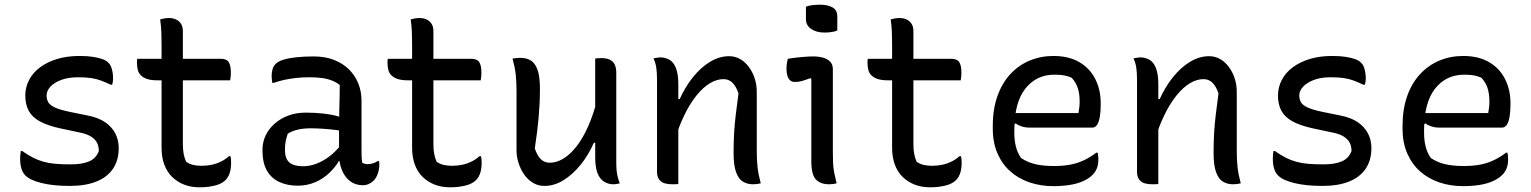

<svg xmlns="http://www.w3.org/2000/svg" viewBox="-20 -783 6540 820"><path d="M282 -81Q331 -81 361 -94Q391 -107 402 -138Q402 -159 394 -174Q386 -189 368.5 -200Q351 -211 321 -217L236 -235Q182 -247 149.5 -265Q117 -283 102.5 -310Q88 -337 88 -375Q88 -410 104 -441Q120 -472 150.5 -495Q181 -518 223.5 -531Q266 -544 320 -544Q354 -544 378.5 -540Q403 -536 419 -530Q435 -524 442 -516Q450 -509 454 -499Q458 -489 460.5 -476Q463 -463 463 -447Q463 -441 462 -434Q461 -427 459 -421H453Q432 -431 412.5 -438.5Q393 -446 370 -449.5Q347 -453 314 -453Q271 -453 241 -441.5Q211 -430 195 -412.5Q179 -395 179 -375Q179 -359 186 -346.5Q193 -334 214.5 -324Q236 -314 279 -305L353 -290Q400 -281 429 -261Q458 -241 472.5 -213Q487 -185 487 -151Q487 -99 463 -63Q439 -27 392.5 -8Q346 11 278 11Q243 11 213 8Q183 5 158.5 -1Q134 -7 116.5 -15Q99 -23 88 -34Q77 -45 71.5 -63Q66 -81 66 -106Q66 -117 67 -124.5Q68 -132 69 -138H75Q99 -121 120.5 -110Q142 -99 165 -92.5Q188 -86 216 -83.5Q244 -81 282 -81Z M566 -532H922Q948 -532 957 -517.5Q966 -503 966 -472Q966 -467 965.5 -461Q965 -455 964.5 -450Q964 -445 963 -440H652Q627 -440 610.5 -445Q594 -450 583.5 -459.5Q573 -469 569 -482.5Q565 -496 565 -515Q565 -518 565 -521Q565 -524 565.5 -527Q566 -530 566 -532ZM964 -116Q966 -109 966.5 -102Q967 -95 967 -87Q967 -65 962 -47.5Q957 -30 946 -17Q939 -9 928.5 -2.5Q918 4 903.5 8Q889 12 871.5 14.5Q854 17 833 17Q796 17 766.5 5.5Q737 -6 715 -27.5Q693 -49 681.5 -80.5Q670 -112 670 -152Q670 -207 670 -262.5Q670 -318 670 -373Q670 -428 670 -483.5Q670 -539 670 -594Q670 -620 669 -646.5Q668 -673 664 -700Q674 -703 683.5 -704.5Q693 -706 702 -706Q718 -706 731.5 -700Q745 -694 753 -681.5Q761 -669 761 -650Q761 -590 761 -529.5Q761 -469 761 -409Q761 -349 761 -288.5Q761 -228 761 -168Q761 -143 764.5 -125Q768 -107 775 -92Q788 -83 803.5 -79Q819 -75 841 -75Q865 -75 885.5 -79.5Q906 -84 924 -93Q942 -102 958 -116Z M1524 -353Q1524 -326 1524 -299.5Q1524 -273 1524 -246Q1524 -219 1524 -192.5Q1524 -166 1524 -139Q1524 -124 1524.5 -112.5Q1525 -101 1527 -88Q1532 -85 1538 -83.5Q1544 -82 1550 -82Q1562 -82 1573 -85.5Q1584 -89 1593 -95H1599Q1599 -91 1599.5 -88Q1600 -85 1600 -80Q1600 -60 1593.5 -41.5Q1587 -23 1576 -12Q1566 -2 1554.5 3Q1543 8 1530 8Q1506 8 1487 -2Q1468 -12 1455 -30Q1442 -48 1435 -72Q1428 -96 1428 -122Q1428 -153 1428 -186Q1428 -219 1428 -243Q1428 -282 1429 -312Q1430 -342 1430.5 -368Q1431 -394 1431 -420Q1416 -432 1396.5 -439.5Q1377 -447 1353.5 -450Q1330 -453 1300 -453Q1271 -453 1244.5 -450Q1218 -447 1194.5 -442Q1171 -437 1149 -429H1143Q1142 -435 1141 -443Q1140 -451 1140 -458Q1140 -474 1144 -487.5Q1148 -501 1158 -511Q1168 -521 1190.5 -528Q1213 -535 1246 -538.5Q1279 -542 1319 -542Q1369 -542 1407 -527Q1445 -512 1471 -486Q1497 -460 1510.5 -426Q1524 -392 1524 -353ZM1197 -142Q1197 -106 1215.5 -89.5Q1234 -73 1275 -73Q1302 -73 1330.5 -83.5Q1359 -94 1388 -116Q1417 -138 1444 -174L1443 -95H1427Q1412 -69 1386.5 -44.5Q1361 -20 1326.5 -5Q1292 10 1252 10Q1205 10 1170.5 -7Q1136 -24 1118.5 -57Q1101 -90 1101 -138V-144Q1101 -176 1114.5 -204.5Q1128 -233 1153 -255Q1178 -277 1211.5 -289.5Q1245 -302 1286 -302Q1326 -302 1361.5 -298Q1397 -294 1422.5 -286.5Q1448 -279 1458 -272Q1464 -267 1467 -259.5Q1470 -252 1471.5 -242Q1473 -232 1473 -217Q1445 -224 1417 -227.5Q1389 -231 1361.5 -233Q1334 -235 1307 -235Q1274 -235 1250 -229Q1226 -223 1209 -212Q1204 -198 1200.5 -182Q1197 -166 1197 -145Z M1636 -532H1992Q2018 -532 2027 -517.5Q2036 -503 2036 -472Q2036 -467 2035.5 -461Q2035 -455 2034.5 -450Q2034 -445 2033 -440H1722Q1697 -440 1680.5 -445Q1664 -450 1653.5 -459.5Q1643 -469 1639 -482.5Q1635 -496 1635 -515Q1635 -518 1635 -521Q1635 -524 1635.5 -527Q1636 -530 1636 -532ZM2034 -116Q2036 -109 2036.5 -102Q2037 -95 2037 -87Q2037 -65 2032 -47.5Q2027 -30 2016 -17Q2009 -9 1998.5 -2.5Q1988 4 1973.5 8Q1959 12 1941.5 14.5Q1924 17 1903 17Q1866 17 1836.5 5.5Q1807 -6 1785 -27.5Q1763 -49 1751.5 -80.5Q1740 -112 1740 -152Q1740 -207 1740 -262.5Q1740 -318 1740 -373Q1740 -428 1740 -483.5Q1740 -539 1740 -594Q1740 -620 1739 -646.5Q1738 -673 1734 -700Q1744 -703 1753.5 -704.5Q1763 -706 1772 -706Q1788 -706 1801.5 -700Q1815 -694 1823 -681.5Q1831 -669 1831 -650Q1831 -590 1831 -529.5Q1831 -469 1831 -409Q1831 -349 1831 -288.5Q1831 -228 1831 -168Q1831 -143 1834.5 -125Q1838 -107 1845 -92Q1858 -83 1873.5 -79Q1889 -75 1911 -75Q1935 -75 1955.5 -79.5Q1976 -84 1994 -93Q2012 -102 2028 -116Z M2202 -536Q2228 -536 2246.5 -525Q2265 -514 2275.5 -485.5Q2286 -457 2286 -403Q2286 -371 2284.5 -341.5Q2283 -312 2280.5 -282.5Q2278 -253 2274 -221Q2270 -189 2264 -149Q2274 -119 2289.5 -103.5Q2305 -88 2328 -88Q2357 -88 2386 -105.5Q2415 -123 2442 -157.5Q2469 -192 2491.5 -242.5Q2514 -293 2531 -359V-173H2516Q2493 -120 2459 -78.5Q2425 -37 2386 -13Q2347 11 2305 11Q2278 11 2256.5 -2Q2235 -15 2219.5 -36.5Q2204 -58 2195 -85.5Q2186 -113 2186 -141Q2186 -184 2186 -226Q2186 -268 2186 -310.5Q2186 -353 2186 -394Q2186 -435 2182.5 -465.5Q2179 -496 2169 -533Q2178 -534 2185.5 -535Q2193 -536 2202 -536ZM2547 -535Q2570 -535 2584.5 -528Q2599 -521 2605.5 -507Q2612 -493 2612 -472Q2612 -405 2612 -341Q2612 -277 2612 -215Q2612 -153 2612 -91Q2612 -70 2613.5 -54.5Q2615 -39 2618.5 -26Q2622 -13 2627 0Q2623 1 2618 2Q2613 3 2608.5 3.5Q2604 4 2599 4Q2578 4 2560 -7Q2542 -18 2532 -43Q2522 -68 2522 -111Q2522 -183 2522 -254.5Q2522 -326 2522 -396Q2522 -466 2522 -533Q2527 -534 2530.5 -534Q2534 -534 2538.5 -534.5Q2543 -535 2547 -535Z M3229 0Q3220 2 3212.5 3Q3205 4 3196 4Q3171 4 3152.5 -7.5Q3134 -19 3123.5 -48Q3113 -77 3113 -129Q3113 -172 3115 -210.5Q3117 -249 3122 -290.5Q3127 -332 3134 -384Q3124 -414 3108.5 -429.5Q3093 -445 3070 -445Q3041 -445 3012 -427.5Q2983 -410 2956 -377Q2929 -344 2905.5 -297Q2882 -250 2863 -190L2861 -360H2883Q2907 -413 2940 -454Q2973 -495 3012.5 -519Q3052 -543 3094 -543Q3120 -543 3141.5 -530.5Q3163 -518 3179 -496Q3195 -474 3203.5 -447Q3212 -420 3212 -392Q3212 -350 3212 -308Q3212 -266 3212 -223.5Q3212 -181 3212 -139Q3212 -98 3215.5 -67.5Q3219 -37 3229 0ZM2877 3Q2873 3 2869 3.5Q2865 4 2861.5 4Q2858 4 2853 4Q2836 4 2823 1Q2810 -2 2802 -9Q2794 -16 2790 -25.5Q2786 -35 2786 -48Q2786 -99 2786 -149Q2786 -199 2786 -248Q2786 -297 2786 -345Q2786 -393 2786 -442Q2786 -472 2783 -493Q2780 -514 2771 -534Q2776 -535 2780.5 -535.5Q2785 -536 2790 -537Q2795 -538 2799 -538Q2823 -538 2840.5 -527Q2858 -516 2867.5 -490.5Q2877 -465 2877 -422Q2877 -350 2877 -277.5Q2877 -205 2877 -134.5Q2877 -64 2877 3Z M3445 -95Q3445 -125 3445 -160Q3445 -195 3445 -232Q3445 -269 3445 -306Q3445 -343 3445 -379Q3445 -415 3445 -447L3440 -449Q3432 -446 3423.5 -443Q3415 -440 3406.5 -437.5Q3398 -435 3390 -434Q3382 -433 3374 -433Q3357 -433 3348 -447.5Q3339 -462 3339 -490Q3339 -501 3340.5 -512Q3342 -523 3345 -532Q3356 -534 3367.5 -535.5Q3379 -537 3390 -538Q3401 -539 3412 -540Q3423 -541 3433 -541.5Q3443 -542 3453 -542Q3477 -542 3496 -536.5Q3515 -531 3526 -519Q3537 -507 3537 -487Q3537 -445 3537 -399.5Q3537 -354 3537 -307.5Q3537 -261 3537 -216Q3537 -171 3537 -130Q3537 -106 3538 -85.5Q3539 -65 3543 -44.5Q3547 -24 3553 0Q3545 2 3537.5 3Q3530 4 3521 4Q3484 4 3464.5 -16.5Q3445 -37 3445 -95ZM3422 -754Q3428 -757 3435 -758.5Q3442 -760 3449.5 -761Q3457 -762 3465.5 -762.5Q3474 -763 3481 -763Q3515 -763 3535.5 -751.5Q3556 -740 3556 -713V-653Q3550 -650 3543.5 -648.5Q3537 -647 3530.5 -646Q3524 -645 3516.5 -644.5Q3509 -644 3501 -644Q3466 -644 3444 -659.5Q3422 -675 3422 -701Z M3686 -532H4042Q4068 -532 4077 -517.5Q4086 -503 4086 -472Q4086 -467 4085.5 -461Q4085 -455 4084.5 -450Q4084 -445 4083 -440H3772Q3747 -440 3730.5 -445Q3714 -450 3703.5 -459.5Q3693 -469 3689 -482.5Q3685 -496 3685 -515Q3685 -518 3685 -521Q3685 -524 3685.5 -527Q3686 -530 3686 -532ZM4084 -116Q4086 -109 4086.5 -102Q4087 -95 4087 -87Q4087 -65 4082 -47.5Q4077 -30 4066 -17Q4059 -9 4048.5 -2.5Q4038 4 4023.5 8Q4009 12 3991.5 14.5Q3974 17 3953 17Q3916 17 3886.5 5.5Q3857 -6 3835 -27.5Q3813 -49 3801.5 -80.5Q3790 -112 3790 -152Q3790 -207 3790 -262.5Q3790 -318 3790 -373Q3790 -428 3790 -483.5Q3790 -539 3790 -594Q3790 -620 3789 -646.5Q3788 -673 3784 -700Q3794 -703 3803.5 -704.5Q3813 -706 3822 -706Q3838 -706 3851.5 -700Q3865 -694 3873 -681.5Q3881 -669 3881 -650Q3881 -590 3881 -529.5Q3881 -469 3881 -409Q3881 -349 3881 -288.5Q3881 -228 3881 -168Q3881 -143 3884.5 -125Q3888 -107 3895 -92Q3908 -83 3923.5 -79Q3939 -75 3961 -75Q3985 -75 4005.5 -79.5Q4026 -84 4044 -93Q4062 -102 4078 -116Z M4479 -544Q4544 -544 4589 -518Q4634 -492 4657.5 -446Q4681 -400 4681 -342V-338Q4681 -306 4677 -283.5Q4673 -261 4665 -249.5Q4657 -238 4645 -238H4378Q4359 -238 4343.5 -243Q4328 -248 4318 -256L4300 -246V-300H4586Q4588 -312 4589.5 -324Q4591 -336 4591 -348Q4591 -383 4583 -407Q4575 -431 4557 -451Q4541 -458 4525 -461Q4509 -464 4483 -464Q4406 -464 4359 -404.5Q4312 -345 4312 -227V-216Q4312 -183 4319 -156Q4326 -129 4341 -108Q4368 -90 4401 -82Q4434 -74 4482 -74Q4519 -74 4549.5 -79.5Q4580 -85 4608 -98Q4636 -111 4662 -131H4668Q4669 -125 4670 -118.5Q4671 -112 4671 -103Q4671 -80 4664.5 -64Q4658 -48 4646 -36Q4630 -20 4605 -9Q4580 2 4548 7Q4516 12 4479 12Q4424 12 4377 -4Q4330 -20 4295 -51Q4260 -82 4240 -128Q4220 -174 4220 -233V-244Q4220 -317 4240 -373Q4260 -429 4295.5 -467Q4331 -505 4378 -524.5Q4425 -544 4479 -544Z M5279 0Q5270 2 5262.5 3Q5255 4 5246 4Q5221 4 5202.5 -7.5Q5184 -19 5173.5 -48Q5163 -77 5163 -129Q5163 -172 5165 -210.5Q5167 -249 5172 -290.5Q5177 -332 5184 -384Q5174 -414 5158.5 -429.5Q5143 -445 5120 -445Q5091 -445 5062 -427.5Q5033 -410 5006 -377Q4979 -344 4955.5 -297Q4932 -250 4913 -190L4911 -360H4933Q4957 -413 4990 -454Q5023 -495 5062.5 -519Q5102 -543 5144 -543Q5170 -543 5191.5 -530.5Q5213 -518 5229 -496Q5245 -474 5253.5 -447Q5262 -420 5262 -392Q5262 -350 5262 -308Q5262 -266 5262 -223.5Q5262 -181 5262 -139Q5262 -98 5265.5 -67.5Q5269 -37 5279 0ZM4927 3Q4923 3 4919 3.5Q4915 4 4911.5 4Q4908 4 4903 4Q4886 4 4873 1Q4860 -2 4852 -9Q4844 -16 4840 -25.5Q4836 -35 4836 -48Q4836 -99 4836 -149Q4836 -199 4836 -248Q4836 -297 4836 -345Q4836 -393 4836 -442Q4836 -472 4833 -493Q4830 -514 4821 -534Q4826 -535 4830.5 -535.5Q4835 -536 4840 -537Q4845 -538 4849 -538Q4873 -538 4890.5 -527Q4908 -516 4917.5 -490.5Q4927 -465 4927 -422Q4927 -350 4927 -277.5Q4927 -205 4927 -134.5Q4927 -64 4927 3Z M5632 -81Q5681 -81 5711 -94Q5741 -107 5752 -138Q5752 -159 5744 -174Q5736 -189 5718.5 -200Q5701 -211 5671 -217L5586 -235Q5532 -247 5499.5 -265Q5467 -283 5452.5 -310Q5438 -337 5438 -375Q5438 -410 5454 -441Q5470 -472 5500.5 -495Q5531 -518 5573.5 -531Q5616 -544 5670 -544Q5704 -544 5728.5 -540Q5753 -536 5769 -530Q5785 -524 5792 -516Q5800 -509 5804 -499Q5808 -489 5810.5 -476Q5813 -463 5813 -447Q5813 -441 5812 -434Q5811 -427 5809 -421H5803Q5782 -431 5762.5 -438.5Q5743 -446 5720 -449.5Q5697 -453 5664 -453Q5621 -453 5591 -441.5Q5561 -430 5545 -412.5Q5529 -395 5529 -375Q5529 -359 5536 -346.5Q5543 -334 5564.5 -324Q5586 -314 5629 -305L5703 -290Q5750 -281 5779 -261Q5808 -241 5822.5 -213Q5837 -185 5837 -151Q5837 -99 5813 -63Q5789 -27 5742.5 -8Q5696 11 5628 11Q5593 11 5563 8Q5533 5 5508.5 -1Q5484 -7 5466.5 -15Q5449 -23 5438 -34Q5427 -45 5421.5 -63Q5416 -81 5416 -106Q5416 -117 5417 -124.5Q5418 -132 5419 -138H5425Q5449 -121 5470.5 -110Q5492 -99 5515 -92.5Q5538 -86 5566 -83.5Q5594 -81 5632 -81Z M6229 -544Q6294 -544 6339 -518Q6384 -492 6407.5 -446Q6431 -400 6431 -342V-338Q6431 -306 6427 -283.5Q6423 -261 6415 -249.5Q6407 -238 6395 -238H6128Q6109 -238 6093.5 -243Q6078 -248 6068 -256L6050 -246V-300H6336Q6338 -312 6339.5 -324Q6341 -336 6341 -348Q6341 -383 6333 -407Q6325 -431 6307 -451Q6291 -458 6275 -461Q6259 -464 6233 -464Q6156 -464 6109 -404.5Q6062 -345 6062 -227V-216Q6062 -183 6069 -156Q6076 -129 6091 -108Q6118 -90 6151 -82Q6184 -74 6232 -74Q6269 -74 6299.5 -79.5Q6330 -85 6358 -98Q6386 -111 6412 -131H6418Q6419 -125 6420 -118.5Q6421 -112 6421 -103Q6421 -80 6414.5 -64Q6408 -48 6396 -36Q6380 -20 6355 -9Q6330 2 6298 7Q6266 12 6229 12Q6174 12 6127 -4Q6080 -20 6045 -51Q6010 -82 5990 -128Q5970 -174 5970 -233V-244Q5970 -317 5990 -373Q6010 -429 6045.5 -467Q6081 -505 6128 -524.5Q6175 -544 6229 -544Z"/></svg>

Font: Recursive Casual
Style: Regular
Weight: 400
Version: Version 1.047